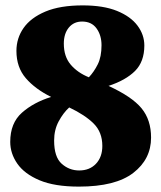

<svg xmlns="http://www.w3.org/2000/svg" viewBox="-20 -681 599 713"><path d="M273 12Q183 12 127 -11.5Q71 -35 44.5 -73Q18 -111 18 -154Q18 -224 61.5 -262.5Q105 -301 170 -321Q111 -350 76 -390.5Q41 -431 41 -492Q41 -539 67.5 -577Q94 -615 148.5 -638Q203 -661 287 -661Q364 -661 414.5 -640.5Q465 -620 490.5 -586Q516 -552 516 -512Q516 -452 481.5 -417.5Q447 -383 383 -362Q470 -322 505.5 -279Q541 -236 541 -170Q541 -90 475 -39Q409 12 273 12ZM310 -394Q329 -414 343 -442Q357 -470 357 -513Q357 -550 338.5 -575.5Q320 -601 285 -601Q254 -601 235.5 -578.5Q217 -556 217 -519Q217 -471 242.5 -441Q268 -411 310 -394ZM274 -48Q313 -48 336.5 -73Q360 -98 360 -139Q360 -190 328 -222Q296 -254 237 -282Q215 -262 198 -230.5Q181 -199 181 -159Q181 -98 209 -73Q237 -48 274 -48Z"/></svg>

Font: Noto Serif Telugu Black
Style: Regular
Weight: 900
Designer: Jelle Bosma - Monotype Design Team
Foundry: Monotype Imaging Inc.
Version: Version 2.005; ttfautohint (v1.8.4.7-5d5b)